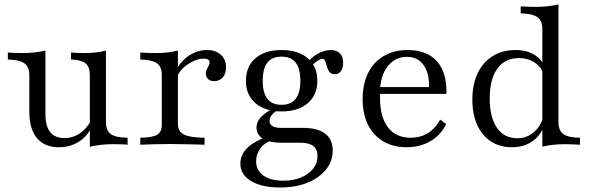

<svg xmlns="http://www.w3.org/2000/svg" viewBox="-20 -652 2659 865"><path d="M245.2 11.3Q180.6 11.3 146.4 -29.8Q112.1 -71 112.1 -149.2V-312.9Q112.1 -350.8 90.3 -366.5Q68.5 -382.3 15.3 -383.9V-415.3Q26.6 -414.5 44.4 -413.7Q62.1 -412.9 82.3 -412.9Q109.7 -412.9 134.3 -415.7Q158.9 -418.5 184.7 -424.2V-138.7Q184.7 -83.9 206 -56.9Q227.4 -29.8 271 -29.8Q306.5 -29.8 336.7 -49.2Q366.9 -68.5 389.5 -107.3L388.7 -71.8Q367.7 -32.3 330.2 -10.5Q292.7 11.3 245.2 11.3ZM384.7 8.9V-312.9Q384.7 -350.8 365.7 -366.5Q346.8 -382.3 300 -383.9V-415.3Q312.1 -414.5 328.2 -413.7Q344.4 -412.9 361.3 -412.9Q387.9 -412.9 411.7 -415.7Q435.5 -418.5 457.3 -424.2V-102.4Q457.3 -63.7 479 -48Q500.8 -32.3 554.8 -31.5V0Q541.9 -1.6 524.2 -2Q506.5 -2.4 488.7 -2.4Q461.3 -2.4 435.5 0.4Q409.7 3.2 384.7 8.9Z M612.1 0V-31.5Q666.9 -32.3 687.9 -44.8Q708.9 -57.3 708.9 -89.5V-312.9Q708.9 -351.6 687.1 -366.9Q665.3 -382.3 612.1 -383.9V-415.3Q626.6 -414.5 644 -413.7Q661.3 -412.9 680.6 -412.9Q736.3 -412.9 781.5 -424.2V-93.5Q781.5 -59.7 808.5 -46Q835.5 -32.3 901.6 -31.5V0Q887.1 -0.8 861.3 -1.2Q835.5 -1.6 805.2 -2.4Q775 -3.2 746 -3.2Q705.6 -3.2 668.1 -2Q630.6 -0.8 612.1 0ZM944.4 -286.3Q927.4 -286.3 917.3 -296Q907.3 -305.6 907.3 -320.2Q907.3 -331.5 911.7 -339.9Q916.1 -348.4 920.2 -356Q924.2 -363.7 924.2 -371Q924.2 -387.9 897.6 -387.9Q876.6 -387.9 853.2 -377.4Q829.8 -366.9 809.7 -349.6Q789.5 -332.3 778.2 -308.9L776.6 -342.7Q800.8 -383.1 836.7 -404.8Q872.6 -426.6 912.1 -426.6Q951.6 -426.6 975 -405.2Q998.4 -383.9 998.4 -348.4Q998.4 -320.2 983.5 -303.2Q968.5 -286.3 944.4 -286.3Z M1241.9 192.7Q1159.7 192.7 1111.3 163.7Q1062.9 134.7 1062.9 85.5Q1062.9 47.6 1091.1 17.7Q1119.4 -12.1 1175.8 -33.9L1200.8 -18.5Q1170.2 -8.1 1152 17.7Q1133.9 43.5 1133.9 74.2Q1133.9 115.3 1166.5 138.7Q1199.2 162.1 1256.5 162.1Q1301.6 162.1 1336.3 147.6Q1371 133.1 1390.7 108.1Q1410.5 83.1 1410.5 50.8Q1410.5 21 1391.5 6Q1372.6 -8.9 1334.7 -8.9H1244.4Q1194.4 -8.9 1164.9 -27Q1135.5 -45.2 1135.5 -77.4Q1135.5 -100 1152 -120.2Q1168.5 -140.3 1200.8 -158.1L1228.2 -154Q1210.5 -142.7 1202.4 -131.5Q1194.4 -120.2 1194.4 -106.5Q1194.4 -91.9 1207.7 -83.9Q1221 -75.8 1245.2 -75.8H1346.8Q1411.3 -75.8 1445.2 -49.6Q1479 -23.4 1479 25.8Q1479 74.2 1448.4 112.1Q1417.7 150 1364.5 171.4Q1311.3 192.7 1241.9 192.7ZM1248.4 -150Q1174.2 -150 1131 -187.1Q1087.9 -224.2 1087.9 -287.9Q1087.9 -352.4 1130.6 -389.5Q1173.4 -426.6 1248.4 -426.6Q1323.4 -426.6 1366.5 -389.5Q1409.7 -352.4 1409.7 -287.9Q1409.7 -224.2 1366.5 -187.1Q1323.4 -150 1248.4 -150ZM1248.4 -179.8Q1291.1 -179.8 1312.1 -206.9Q1333.1 -233.9 1333.1 -287.9Q1333.1 -343.5 1312.1 -370.2Q1291.1 -396.8 1248.4 -396.8Q1205.6 -396.8 1184.7 -370.2Q1163.7 -343.5 1163.7 -287.9Q1163.7 -233.9 1184.7 -206.9Q1205.6 -179.8 1248.4 -179.8ZM1487.9 -317.7Q1471.8 -317.7 1464.1 -328.2Q1456.5 -338.7 1452.8 -352.4Q1449.2 -366.1 1445.2 -376.6Q1441.1 -387.1 1432.3 -387.1Q1427.4 -387.1 1417.3 -381.9Q1407.3 -376.6 1396.4 -367.3Q1385.5 -358.1 1377.4 -345.2L1362.9 -366.1Q1379.8 -391.9 1410.5 -409.3Q1441.1 -426.6 1470.2 -426.6Q1496.8 -426.6 1511.3 -411.7Q1525.8 -396.8 1525.8 -369.4Q1525.8 -345.2 1515.7 -331.5Q1505.6 -317.7 1487.9 -317.7Z M1811.3 11.3Q1751.6 11.3 1706.9 -14.9Q1662.1 -41.1 1637.9 -89.9Q1613.7 -138.7 1613.7 -205.6Q1613.7 -272.6 1637.9 -322.2Q1662.1 -371.8 1708.1 -399.2Q1754 -426.6 1816.1 -426.6Q1871.8 -426.6 1911.3 -405.2Q1950.8 -383.9 1971.8 -340.3Q1992.7 -296.8 1991.1 -229H1660.5L1659.7 -259.7H1912.9Q1914.5 -300 1903.2 -330.6Q1891.9 -361.3 1869.4 -378.6Q1846.8 -396 1812.1 -396Q1765.3 -396 1731.9 -359.7Q1698.4 -323.4 1691.9 -252.4L1693.5 -250Q1692.7 -241.9 1692.3 -232.3Q1691.9 -222.6 1691.9 -212.1Q1691.9 -125.8 1727.4 -78.6Q1762.9 -31.5 1830.6 -31.5Q1872.6 -31.5 1906 -51.2Q1939.5 -71 1962.9 -112.9L1990.3 -93.5Q1966.9 -44.4 1920.2 -16.5Q1873.4 11.3 1811.3 11.3Z M2423.4 8.9V-521Q2423.4 -558.1 2401.6 -574.2Q2379.8 -590.3 2325.8 -591.9V-623.4Q2341.1 -622.6 2358.9 -621.8Q2376.6 -621 2395.2 -621Q2423.4 -621 2448 -623.8Q2472.6 -626.6 2496 -632.3V-102.4Q2496 -65.3 2516.9 -48.8Q2537.9 -32.3 2592.7 -31.5V0Q2578.2 -0.8 2560.5 -1.6Q2542.7 -2.4 2525 -2.4Q2496.8 -2.4 2471.4 0.4Q2446 3.2 2423.4 8.9ZM2286.3 11.3Q2231.5 11.3 2191.5 -14.9Q2151.6 -41.1 2129.8 -89.5Q2108.1 -137.9 2108.1 -204Q2108.1 -271.8 2131.9 -321.8Q2155.6 -371.8 2199.6 -399.2Q2243.5 -426.6 2302.4 -426.6Q2353.2 -426.6 2387.5 -405.2Q2421.8 -383.9 2432.3 -351.6L2425.8 -325Q2416.1 -353.2 2386.7 -371.8Q2357.3 -390.3 2317.7 -390.3Q2254.8 -390.3 2220.6 -342.7Q2186.3 -295.2 2186.3 -208.9Q2186.3 -123.4 2219 -76.2Q2251.6 -29 2311.3 -29Q2353.2 -29 2385.1 -56.5Q2416.9 -83.9 2430.6 -131.5L2435.5 -101.6Q2422.6 -48.4 2383.1 -18.5Q2343.5 11.3 2286.3 11.3Z"/></svg>

Font: Playfair 12pt Light
Style: Regular
Weight: 300
Designer: Claus Eggers Sørensen
Foundry: Claus Eggers Sørensen
Version: Version 2.000;gftools[0.9.28]